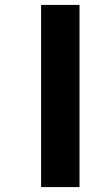

<svg xmlns="http://www.w3.org/2000/svg" viewBox="-20 -760 384 780"><path d="M303 -740V0H147V-740Z"/></svg>

Font: Poppins A&M
Style: Bold-A&M
Weight: 700
Designer: Ninad Kale (Devanagari), Jonny Pinhorn (Latin)
Foundry: Indian Type Foundry
Version: 4.004